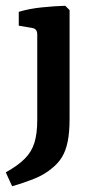

<svg xmlns="http://www.w3.org/2000/svg" viewBox="-46 -450 325 665"><path d="M195 -415V-39Q195 8 188.5 40Q182 72 169 93.5Q156 115 135 132Q108 155 71.5 169.5Q35 184 -4 195L-26 147Q17 123 40.5 99Q64 75 73.5 43.5Q83 12 83 -34V-331Q83 -350 66 -353L19 -361V-409Q55 -420 99.5 -424.5Q144 -429 180 -430Z"/></svg>

Font: Yrsa SemiBold
Style: Regular
Weight: 600
Version: Version 2.004